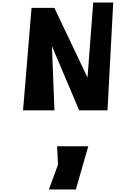

<svg xmlns="http://www.w3.org/2000/svg" viewBox="-20 -869 1076 1516"><path d="M716 -849H874L829 2H605L390 -505L410 2H162L229 -807H409L671 -257ZM677 286 579 627H366L438 431L431 286Z"/></svg>

Font: OpenDyslexic
Style: Bold
Weight: 800
Designer: Abbie Gonzalez
Version: Version 0.920;hotconv 1.0.109;makeotfexe 2.5.65596